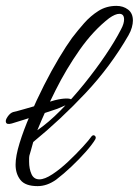

<svg xmlns="http://www.w3.org/2000/svg" viewBox="-24 -623 472 653"><path d="M104 10Q62 10 45.5 -11Q29 -32 29 -63Q29 -92 42.5 -136Q56 -180 78 -231Q100 -282 125.5 -332.5Q151 -383 176.5 -425.5Q202 -468 221 -494Q240 -519 262 -544Q284 -569 311 -586Q338 -603 372 -603Q395 -603 411.5 -590.5Q428 -578 428 -553Q428 -543 424.5 -530Q421 -517 413 -503Q352 -397 267.5 -307Q183 -217 89 -140Q85 -125 81.5 -113Q78 -101 76 -94Q75 -89 75 -83.5Q75 -78 75 -73Q75 -49 83 -31Q91 -13 110 -13Q128 -13 154.5 -30.5Q181 -48 208 -73.5Q235 -99 257 -123Q279 -147 288 -160Q291 -163 294 -163Q298 -163 300.5 -159Q303 -155 300 -149Q290 -132 268 -107Q246 -82 219 -56.5Q192 -31 167 -12Q136 10 104 10ZM103 -180Q141 -206 182 -247.5Q223 -289 262.5 -338Q302 -387 334.5 -435Q367 -483 387 -522Q393 -533 395.5 -541.5Q398 -550 398 -557Q398 -576 382 -576Q368 -576 347 -561Q293 -519 247 -453.5Q201 -388 165 -316Q129 -244 103 -180ZM16 -203Q-2 -198 -4 -208Q-6 -215 2.5 -227Q11 -239 21 -242Q31 -244 57 -251.5Q83 -259 112.5 -267.5Q142 -276 162 -282Q186 -288 202.5 -288Q219 -288 220 -282Q221 -277 210.5 -271Q200 -265 187.5 -260Q175 -255 171 -253Q148 -245 117 -235Q86 -225 58 -216Q30 -207 16 -203Z"/></svg>

Font: Allura
Style: Regular
Weight: 400
Designer: Robert E. Leuschke
Foundry: Robert E. Leuschke
Version: Version 1.110